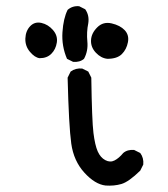

<svg xmlns="http://www.w3.org/2000/svg" viewBox="-20 -604 540 617"><path d="M319.3 -7.8Q285.2 -11.7 251 -49.3Q216.8 -86.9 209 -142.6Q201.2 -198.2 197.3 -354.5L207 -374Q222.7 -385.7 244.1 -383.8L263.7 -374L273.4 -354.5Q275.4 -215.8 280.3 -176.8Q285.2 -137.7 293.9 -117.7Q302.7 -97.7 318.4 -89.4Q334 -81.1 348.1 -88.4Q362.3 -95.7 376 -112.3Q389.6 -124 411.1 -122.1L430.7 -112.3Q442.4 -96.7 440.4 -75.2L430.7 -55.7Q393.6 -19.5 370.1 -12.7Q346.7 -5.9 319.3 -7.8ZM214.8 -405.3 195.3 -415Q177.7 -456.1 180.7 -500.5Q183.6 -544.9 197.3 -572.3Q212.9 -585.9 234.4 -584L253.9 -574.2Q267.6 -554.7 263.7 -529.3Q257.8 -501 260.7 -470.7Q263.7 -440.4 250 -415Q236.3 -403.3 214.8 -405.3ZM325.2 -415Q304.7 -417 288.1 -434.6Q271.5 -452.1 272.5 -474.6Q273.4 -497.1 292.5 -516.1Q311.5 -535.2 338.9 -528.8Q366.2 -522.5 380.9 -506.8Q395.5 -491.2 391.1 -468.3Q386.7 -445.3 371.6 -430.2Q356.4 -415 325.2 -415ZM107.4 -417Q91.8 -418.9 76.2 -437.5Q60.5 -456.1 61.5 -480.5Q62.5 -504.9 77.1 -520Q91.8 -535.2 113.3 -530.3Q134.8 -525.4 150.4 -507.3Q166 -489.3 162.6 -467.3Q159.2 -445.3 145 -431.2Q130.9 -417 107.4 -417Z"/></svg>

Font: JasonHandwriting2
Style: Regular
Weight: 400
Version: Version 1.05.10